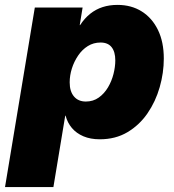

<svg xmlns="http://www.w3.org/2000/svg" viewBox="-54 -553 703 777"><path d="M-33.7 204.1 86.9 -522.5H280.3L268.6 -451.2H270Q288.1 -479 311 -497.3Q334 -515.6 361.6 -524.4Q389.2 -533.2 421.4 -533.2Q477.5 -533.2 519.5 -506.8Q561.5 -480.5 585.2 -431.9Q608.9 -383.3 608.9 -315.9Q608.9 -258.3 592.3 -200.2Q575.7 -142.1 543 -94.5Q510.3 -46.9 461.9 -18.1Q413.6 10.7 349.6 10.7Q312 10.7 283.4 -1.5Q254.9 -13.7 236.8 -35.2Q218.8 -56.6 211.4 -85H210L162.1 204.1ZM293.5 -142.1Q323.2 -142.1 345.7 -158.2Q368.2 -174.3 383.1 -199.5Q397.9 -224.6 405.3 -253.7Q412.6 -282.7 412.6 -308.6Q412.6 -343.3 397.7 -362.1Q382.8 -380.9 353 -380.9Q324.2 -380.9 301.3 -366.5Q278.3 -352.1 262 -327.9Q245.6 -303.7 236.8 -275.6Q228 -247.6 228 -219.7Q228 -183.1 245.4 -162.6Q262.7 -142.1 293.5 -142.1Z"/></svg>

Font: Inter 28pt Black
Style: Italic
Weight: 900
Italic angle: -9.3988°
Designer: Rasmus Andersson
Foundry: rsms
Version: Version 4.001;git-66647c0bb